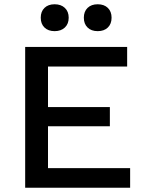

<svg xmlns="http://www.w3.org/2000/svg" viewBox="-20 -880 676 900"><path d="M188.5 -843Q206 -860 236 -860Q266 -860 284 -843Q302 -826 302 -797Q302 -768 284 -751Q266 -734 236 -734Q206 -734 188.5 -751Q171 -768 171 -797Q171 -826 188.5 -843ZM390.5 -843Q408 -860 438 -860Q468 -860 485.5 -843Q503 -826 503 -797Q503 -768 485.5 -751Q468 -734 438 -734Q408 -734 390.5 -751Q373 -768 373 -797Q373 -826 390.5 -843ZM98 0V-660H576V-568H205V-378H495V-288H205V-92H590V0Z"/></svg>

Font: Elaine Sans Medium
Style: Regular
Weight: 500
Designer: Wei Huang
Foundry: Wei Huang
Version: Version 2.001;December 24, 2019;FontCreator 12.0.0.2547 64-b